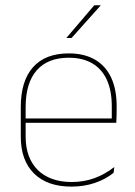

<svg xmlns="http://www.w3.org/2000/svg" viewBox="-20 -700 515 730"><path d="M251.5 9.5Q160 9.5 109.5 -40.2Q59 -90 59 -180.5V-292.5Q59 -392.5 105.8 -444.8Q152.5 -497 241.5 -497Q300 -497 340.8 -473.5Q381.5 -450 402.5 -405.2Q423.5 -360.5 423.5 -296.5V-279.5Q423.5 -268.5 423.2 -257.5Q423 -246.5 422 -233H405Q405 -250.5 405 -266.5Q405 -282.5 405 -296Q405 -355.5 386.2 -396.5Q367.5 -437.5 331 -459Q294.5 -480.5 241.5 -480.5Q161.5 -480.5 119.5 -432.5Q77.5 -384.5 77.5 -292.5V-243.5V-239.5V-181Q77.5 -140 89.2 -108Q101 -76 123.5 -53.8Q146 -31.5 178.5 -19.8Q211 -8 252 -8Q299.5 -8 339.5 -22.8Q379.5 -37.5 414.5 -65L412 -43Q382.5 -19 341.5 -4.8Q300.5 9.5 251.5 9.5ZM415.5 -233H67.5V-249.5H415.5ZM232.5 -556 338.5 -680H362.5V-679L252 -555.5H232.5Z"/></svg>

Font: Anek Malayalam Thin
Style: Regular
Weight: 250
Version: Version 1.003